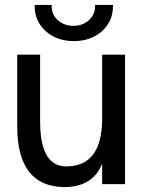

<svg xmlns="http://www.w3.org/2000/svg" viewBox="-20 -745 578 780"><path d="M143 -523H50V-232Q50 13 241 15Q357 15 395 -80V3H488V-523H395V-264Q395 -69 249 -69Q143 -69 143 -252ZM121 -725V-720Q121 -659 166 -618Q212 -578 280 -578Q348 -578 394 -618Q439 -659 439 -720V-725H366V-718Q366 -685 340 -662Q315 -640 278 -640Q242 -640 216 -662Q190 -685 190 -718V-725Z"/></svg>

Font: Sawarabi Gothic
Style: Regular
Weight: 400
Designer: mshio (mshio@users.sourceforge.jp)
Version: Version 20141215